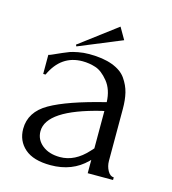

<svg xmlns="http://www.w3.org/2000/svg" viewBox="-89 -629 636 710"><g transform="rotate(15 228.5 -274.0)"><path d="M406 0H309V-51L304 -46Q251 7 168 7Q102 7 69 -22Q36 -51 36 -97Q36 -162 101.5 -199.5Q167 -237 309 -272Q307 -320 283 -349.5Q259 -379 234.5 -387Q210 -395 184 -395Q102 -395 64 -312H55V-385Q61 -386 72.5 -391.5Q84 -397 87 -398Q89 -399 104 -405.5Q119 -412 128.5 -415.5Q138 -419 158.5 -423Q179 -427 201 -427Q254 -427 290 -413.5Q326 -400 343 -375.5Q360 -351 366.5 -324.5Q373 -298 373 -263V-65Q373 -44 382.5 -27Q392 -10 406 -10ZM298 -83 309 -95V-238L299 -236Q100 -187 100 -105Q100 -73 126 -52Q152 -31 194 -31Q251 -31 298 -83ZM147 -442 144 -448 286 -555 312 -510Z"/></g></svg>

Font: Forum
Style: Regular
Weight: 400
Designer: Denis Masharov
Foundry: Denis Masharov
Version: Version 1.000